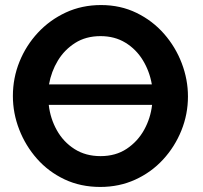

<svg xmlns="http://www.w3.org/2000/svg" viewBox="-20 -735 802 760"><path d="M377 5Q299 5 235.5 -25Q172 -55 126.5 -106.5Q81 -158 56 -222.5Q31 -287 31 -355Q31 -426 57 -490.5Q83 -555 130 -605.5Q177 -656 240.5 -685.5Q304 -715 380 -715Q457 -715 520.5 -684Q584 -653 629.5 -601Q675 -549 699.5 -484.5Q724 -420 724 -353Q724 -283 698 -218.5Q672 -154 625.5 -103.5Q579 -53 515.5 -24Q452 5 377 5ZM378 -592Q320 -592 277.5 -565Q235 -538 209 -495Q183 -452 174 -401H581Q572 -453 545.5 -496.5Q519 -540 476.5 -566Q434 -592 378 -592ZM378 -117Q438 -117 481.5 -146Q525 -175 550.5 -221Q576 -267 582 -320H173Q179 -266 205 -219.5Q231 -173 275 -145Q319 -117 378 -117Z"/></svg>

Font: Raleway
Style: Bold
Weight: 700
Designer: Matt McInerney, Pablo Impallari, Rodrigo Fuenzalida
Foundry: Matt McInerney, Pablo Impallari, Rodrigo Fuenzalida
Version: Version 4.026